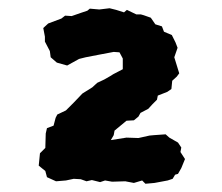

<svg xmlns="http://www.w3.org/2000/svg" viewBox="-20 -723 540 466"><path d="M94 -293 90 -308 74 -321 77 -351 90 -364 91 -399 94 -412 110 -418 115 -437 119 -445 140 -455 159 -474 180 -496 204 -511 216 -522 233 -530 247 -538 255 -543 278 -555V-581L270 -596L256 -597L219 -590L188 -584L172 -580L143 -564L118 -571L103 -584L101 -599L89 -622V-634L85 -655L97 -666L129 -678L138 -685L154 -684L177 -692L192 -697L198 -702L221 -700L246 -703L262 -699L281 -693L288 -699L311 -688H322L329 -686L346 -680L357 -664L373 -659L378 -646L397 -638L406 -620L411 -607L403 -584L415 -545L409 -537L398 -527L396 -507L386 -500L363 -491L361 -481L350 -470L340 -459L321 -449L316 -440L305 -431L287 -430L258 -406L256 -395L249 -383L287 -389L316 -388L343 -394L354 -395L382 -397L391 -389L412 -377L420 -365L418 -354L429 -337L420 -315L412 -301L405 -299L399 -289L387 -285L355 -279L333 -277L325 -285L305 -279L284 -283L252 -282L235 -285L223 -281L203 -286L190 -283L176 -288L159 -289L140 -285L116 -283Z"/></svg>

Font: Winky Rough Black
Style: Regular
Weight: 900
Designer: Simon Atzbach
Foundry: typofactur
Version: Version 1.206; ttfautohint (v1.8.4.7-5d5b)